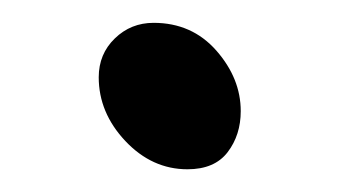

<svg xmlns="http://www.w3.org/2000/svg" viewBox="-20 -359 299 169"><path d="M145 -210Q113.8 -210 90.3 -234.9Q66.9 -259.8 66.9 -291Q66.9 -311.5 81.1 -325.2Q95.2 -338.9 115.2 -338.9Q148.9 -338.9 170.4 -314.5Q191.9 -290 191.9 -261.2Q191.9 -240.2 180.4 -225.1Q168.9 -210 145 -210Z"/></svg>

Font: Shantell Sans Irregular Bouncy
Style: Regular
Weight: 300
Designer: Stephen Nixon, Anya Danilova, Shantell Martin
Foundry: Arrow Type
Version: Version 1.006;[9816181b4]